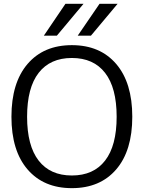

<svg xmlns="http://www.w3.org/2000/svg" viewBox="-20 -977 754 1007"><path d="M531.2 -134.8Q591.8 -212.9 591.8 -364.7Q591.8 -516.6 531.2 -594.7Q470.7 -672.9 356.9 -672.9Q243.2 -672.9 182.6 -594.7Q122.1 -516.6 122.1 -364.7Q122.1 -212.9 182.6 -134.8Q243.2 -56.6 356.9 -56.6Q470.7 -56.6 531.2 -134.8ZM457 -790H387.7L502 -957H596.7ZM278.3 -790H210L323.2 -957H418ZM589.4 -88.4Q504.9 9.8 356.9 9.8Q209 9.8 124.5 -88.4Q40 -186.5 40 -364.7Q40 -543 124.5 -641.6Q209 -740.2 356.9 -740.2Q504.9 -740.2 589.4 -641.6Q673.8 -543 673.8 -364.7Q673.8 -186.5 589.4 -88.4Z"/></svg>

Font: Gen Shin Gothic Normal
Style: Regular
Weight: 300
Designer: [Source Han Sans]
Ryoko NISHIZUKA  (kana & ideographs); Paul D. Hunt (Latin, Greek & Cyrillic); Wenlong ZHANG  (bopomofo
Version: Version 1.002.20150607